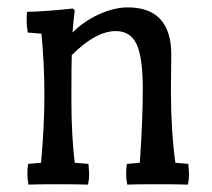

<svg xmlns="http://www.w3.org/2000/svg" viewBox="-20 -498 573 519"><path d="M443 -350 442 -253Q442 -148 454 -58L489 -55Q491 -33 491 -24.5Q491 -16 488 1Q460 0 404 0Q348 0 324 1Q321 -14 321 -27.5Q321 -41 323 -55L358 -58Q366 -175 366 -258.5Q366 -342 349.5 -378Q333 -414 293 -414Q239 -414 174 -349Q173 -323 173 -227.5Q173 -132 182 -58L219 -55Q221 -33 221 -24.5Q221 -16 218 1Q190 0 136 0Q82 0 57 1Q54 -14 54 -27.5Q54 -41 56 -55L91 -58Q100 -158 100 -241.5Q100 -325 92 -407L55 -410Q52 -427 52 -443.5Q52 -460 53 -466Q104 -467 177 -475L182 -470Q180 -458 176 -410Q207 -441 248 -459.5Q289 -478 325 -478Q443 -478 443 -350Z"/></svg>

Font: Port Lligat Slab
Style: Regular
Weight: 400
Designer: Dario Muhafara, Eduardo Rodriguez Tunni
Foundry: Tipo
Version: Version 1.002